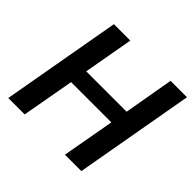

<svg xmlns="http://www.w3.org/2000/svg" viewBox="-171 -880 1059 1059"><g transform="rotate(45 359.0 -350.0)"><path d="M24 0 148 -700H276L224 -408H539L590 -700H718L594 0H466L521 -307H207L152 0Z"/></g></svg>

Font: DeepMind Sans
Style: Bold Italic
Weight: 700
Italic angle: -10°
Designer: Jonny Pinhorn / Modifications: Colophon Foundry
Foundry: Colophon Foundry
Version: Version 1.002; ttfautohint (v1.8.2)